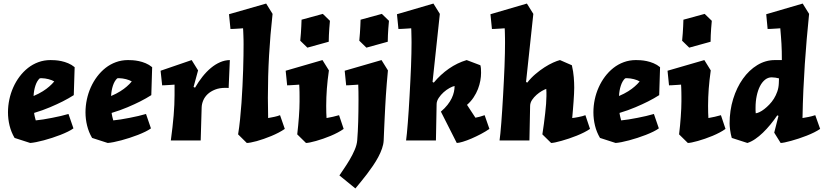

<svg xmlns="http://www.w3.org/2000/svg" viewBox="-20 -790 4634 1080"><path d="M395 -254.9Q366.7 -236.8 332 -219.2Q302.2 -204.1 261.5 -186.8Q220.7 -169.4 171.9 -154.8Q172.4 -150.9 173.3 -145Q174.3 -139.2 175.8 -133.3Q177.2 -127.4 178.7 -121.8Q180.2 -116.2 181.2 -112.8Q199.2 -114.3 223.1 -118.2Q247.1 -122.1 272.2 -127Q297.4 -131.8 321.8 -137.5Q346.2 -143.1 365.2 -148.9L393.1 -67.9Q380.4 -58.6 361.3 -49.3Q342.3 -40 319.8 -31.2Q297.4 -22.5 273.2 -14.6Q249 -6.8 226.3 -0.7Q203.6 5.4 183.8 9.3Q164.1 13.2 149.9 14.2L62 -14.2Q43 -46.4 33.9 -83.3Q24.9 -120.1 24.9 -158.2Q24.9 -194.3 32.5 -230.2Q40 -266.1 54.7 -298.8Q69.3 -331.5 90.3 -359.4Q111.3 -387.2 137.7 -408Q164.1 -428.7 196 -440.4Q228 -452.1 264.2 -452.1Q273.9 -452.1 290 -451.2Q306.2 -450.2 325 -446.3Q343.8 -442.4 363.3 -434.3Q382.8 -426.3 399.9 -412.1ZM285.2 -332Q279.3 -335.4 271 -338.9Q262.7 -342.3 252.9 -344.7Q243.2 -347.2 233.4 -348.6Q223.6 -350.1 214.8 -350.1Q211.9 -350.1 209 -350.1Q206.1 -350.1 203.1 -349.1Q188 -335 179.2 -308.3Q170.4 -281.7 168.9 -250Q198.7 -262.7 220.7 -276.6Q242.7 -290.5 256.8 -303.2Q273.4 -317.4 285.2 -332Z M831.1 -254.9Q802.7 -236.8 768.1 -219.2Q738.3 -204.1 697.5 -186.8Q656.7 -169.4 607.9 -154.8Q608.4 -150.9 609.4 -145Q610.4 -139.2 611.8 -133.3Q613.3 -127.4 614.7 -121.8Q616.2 -116.2 617.2 -112.8Q635.3 -114.3 659.2 -118.2Q683.1 -122.1 708.3 -127Q733.4 -131.8 757.8 -137.5Q782.2 -143.1 801.3 -148.9L829.1 -67.9Q816.4 -58.6 797.4 -49.3Q778.3 -40 755.9 -31.2Q733.4 -22.5 709.2 -14.6Q685.1 -6.8 662.4 -0.7Q639.6 5.4 619.9 9.3Q600.1 13.2 585.9 14.2L498 -14.2Q479 -46.4 470 -83.3Q460.9 -120.1 460.9 -158.2Q460.9 -194.3 468.5 -230.2Q476.1 -266.1 490.7 -298.8Q505.4 -331.5 526.4 -359.4Q547.4 -387.2 573.7 -408Q600.1 -428.7 632.1 -440.4Q664.1 -452.1 700.2 -452.1Q710 -452.1 726.1 -451.2Q742.2 -450.2 761 -446.3Q779.8 -442.4 799.3 -434.3Q818.8 -426.3 835.9 -412.1ZM721.2 -332Q715.3 -335.4 707 -338.9Q698.7 -342.3 689 -344.7Q679.2 -347.2 669.4 -348.6Q659.7 -350.1 650.9 -350.1Q647.9 -350.1 645 -350.1Q642.1 -350.1 639.2 -349.1Q624 -335 615.2 -308.3Q606.4 -281.7 605 -250Q634.8 -262.7 656.7 -276.6Q678.7 -290.5 692.9 -303.2Q709.5 -317.4 721.2 -332Z M1266.1 -294.9Q1261.7 -295.4 1257.1 -295.7Q1252.4 -295.9 1248 -295.9Q1214.4 -295.9 1189.5 -285.9Q1164.6 -275.9 1147.9 -260.3Q1131.3 -244.6 1123 -224.6Q1114.7 -204.6 1114.3 -185.1L1108.9 0H940.9Q951.7 -79.6 956.8 -141.1Q961.9 -202.6 961.9 -254.9V-314Q951.7 -313 941.2 -312.5Q930.7 -312 921.1 -311.3Q911.6 -310.5 903.8 -310.3Q896 -310.1 892.1 -310.1L883.3 -392.1L1058.1 -452.1L1094.2 -394L1068.8 -300.8L1077.1 -296.9Q1096.7 -330.6 1119.1 -358.9Q1141.6 -387.2 1166.3 -407.7Q1190.9 -428.2 1217.8 -439.9Q1244.6 -451.7 1272.9 -452.1Z M1582 -64.9Q1566.4 -54.2 1546.9 -43.9Q1527.3 -33.7 1506.1 -24.9Q1484.9 -16.1 1463.9 -8.8Q1442.9 -1.5 1424.3 3.7Q1405.8 8.8 1390.9 11.5Q1376 14.2 1368.2 14.2L1319.3 -34.2Q1325.7 -72.8 1330.3 -118.2Q1335 -163.6 1338.4 -211.4Q1341.8 -259.3 1344 -306.9Q1346.2 -354.5 1347.7 -397.9Q1349.1 -441.4 1349.6 -478Q1350.1 -514.6 1350.1 -540Q1350.1 -549.8 1349.9 -563.5Q1349.6 -577.1 1349.1 -590.8Q1348.6 -604.5 1348.1 -615.5Q1347.7 -626.5 1347.2 -630.9Q1337.4 -629.9 1326.9 -629.4Q1316.4 -628.9 1306.6 -628.2Q1296.9 -627.4 1288.8 -627.2Q1280.8 -627 1276.4 -627L1268.1 -710L1477.1 -770L1513.2 -711.9Q1500 -594.2 1493.4 -477.1Q1486.8 -359.9 1486.8 -239.7Q1486.8 -183.1 1488.3 -126Q1505.4 -128.9 1523.4 -132.8Q1541.5 -136.7 1555.2 -142.1Z M1913.1 -64.9Q1898.9 -54.7 1880.1 -44.7Q1861.3 -34.7 1840.3 -25.9Q1819.3 -17.1 1797.9 -9.8Q1776.4 -2.4 1757.6 2.9Q1738.8 8.3 1723.9 11.2Q1709 14.2 1701.2 14.2L1651.9 -34.2Q1654.8 -58.6 1657.2 -83.7Q1659.7 -108.9 1661.4 -133.1Q1663.1 -157.2 1664.1 -179.2Q1665 -201.2 1665 -219.2Q1665 -232.4 1665 -245.8Q1665 -259.3 1664.8 -272Q1664.6 -284.7 1664.1 -295.7Q1663.6 -306.6 1663.1 -314Q1652.8 -313 1642.8 -312.5Q1632.8 -312 1623.5 -311.3Q1614.3 -310.5 1606.9 -310.3Q1599.6 -310.1 1595.2 -310.1L1586.9 -392.1L1793.9 -452.1L1830.1 -394Q1826.2 -365.2 1823.2 -340.1Q1820.3 -314.9 1818.6 -291Q1816.9 -267.1 1815.9 -243.7Q1814.9 -220.2 1814.9 -194.8Q1814.9 -172.4 1815.4 -156.2Q1815.9 -140.1 1816.9 -126Q1833.5 -128.9 1853.3 -133.3Q1873 -137.7 1887.2 -142.1ZM1709 -522 1668.9 -561Q1671.4 -583 1672.6 -604Q1673.8 -625 1674.8 -642.1Q1675.8 -661.6 1676.3 -679.2L1795.9 -711.9L1835.9 -672.9Q1833.5 -650.9 1832.3 -629.9Q1831.1 -608.9 1830.1 -592.3Q1829.1 -572.8 1829.1 -555.2Z M2162.1 -394Q2158.2 -354 2155.5 -319.3Q2152.8 -284.7 2150.6 -253.2Q2148.4 -221.7 2147 -192.1Q2145.5 -162.6 2144 -132.1Q2142.6 -101.6 2141.1 -69.3Q2139.6 -37.1 2138.2 0Q2137.2 21.5 2128.9 45.4Q2120.6 69.3 2107.7 93.5Q2094.7 117.7 2078.1 142.1Q2061.5 166.5 2044.2 189.2Q2026.9 211.9 2010 232.4Q1993.2 252.9 1979 270L1889.2 196.8Q1898.4 182.6 1914.6 159.2Q1930.7 135.7 1946.8 108.6Q1962.9 81.5 1975.1 53Q1987.3 24.4 1989.3 0Q1991.2 -25.4 1992.7 -51.8Q1994.1 -78.1 1994.9 -106Q1995.6 -133.8 1996.1 -164.1Q1996.6 -194.3 1996.6 -228.5Q1996.6 -252 1996.3 -274.7Q1996.1 -297.4 1995.1 -314Q1984.9 -313 1974.9 -312.5Q1964.8 -312 1955.6 -311.3Q1946.3 -310.5 1939 -310.3Q1931.6 -310.1 1927.2 -310.1L1918.9 -392.1L2126 -452.1ZM2041 -522 2001 -561Q2003.4 -583 2004.6 -604Q2005.9 -625 2006.8 -642.1Q2007.8 -661.6 2008.3 -679.2L2127.9 -711.9L2168 -672.9Q2165.5 -650.9 2164.3 -629.9Q2163.1 -608.9 2162.1 -592.3Q2161.1 -572.8 2161.1 -555.2Z M2264.2 0Q2266.1 -14.6 2268.8 -40.3Q2271.5 -65.9 2273.9 -99.1Q2276.4 -132.3 2279.1 -171.6Q2281.7 -210.9 2283.9 -252.2Q2286.1 -293.5 2288.3 -335.4Q2290.5 -377.4 2292 -416.5Q2293.5 -455.6 2294.2 -489.7Q2294.9 -523.9 2294.9 -549.8Q2294.9 -558.1 2294.7 -570.3Q2294.4 -582.5 2294.2 -594.7Q2293.9 -606.9 2293.7 -616.9Q2293.5 -627 2293 -630.9Q2282.7 -629.9 2272 -629.4Q2261.2 -628.9 2251.5 -628.2Q2241.7 -627.4 2233.6 -627.2Q2225.6 -627 2221.2 -627L2212.9 -710L2418 -770L2454.1 -711.9L2413.1 -329.1L2419.9 -325.2Q2458 -371.1 2505.1 -403.8Q2552.2 -436.5 2605 -452.1L2682.1 -422.9Q2684.6 -414.6 2685.3 -403.6Q2686 -392.6 2686 -379.9Q2686 -359.9 2681.9 -336.4Q2677.7 -313 2668.5 -289.1Q2659.2 -265.1 2644 -242.2Q2628.9 -219.2 2606.9 -200.2L2654.3 -127.9Q2664.1 -129.4 2679 -133.5Q2693.8 -137.7 2706.1 -142.1L2732.9 -64.9Q2711.9 -50.3 2685.1 -36.1Q2658.2 -22 2632.1 -10.7Q2606 0.5 2583.5 7.3Q2561 14.2 2549.3 14.2L2460 -162.1Q2482.4 -181.2 2497.3 -200.2Q2512.2 -219.2 2521 -237.8Q2529.8 -256.3 2533.4 -273.4Q2537.1 -290.5 2537.1 -306.2Q2525.4 -304.2 2508.3 -294.7Q2491.2 -285.2 2475.3 -271Q2459.5 -256.8 2448 -239.5Q2436.5 -222.2 2436 -205.1L2432.1 0Z M2790 0Q2792 -14.6 2794.7 -40.3Q2797.4 -65.9 2799.8 -99.1Q2802.2 -132.3 2804.9 -171.6Q2807.6 -210.9 2809.8 -252.2Q2812 -293.5 2814.2 -335.4Q2816.4 -377.4 2817.9 -416.5Q2819.3 -455.6 2820.1 -489.7Q2820.8 -523.9 2820.8 -549.8Q2820.8 -562 2820.6 -574.7Q2820.3 -587.4 2820.1 -598.6Q2819.8 -609.9 2819.6 -618.4Q2819.3 -627 2818.8 -630.9Q2808.6 -629.9 2797.9 -629.4Q2787.1 -628.9 2777.3 -628.2Q2767.6 -627.4 2759.5 -627.2Q2751.5 -627 2747.1 -627L2738.8 -710L2943.8 -770L2980 -711.9L2939 -329.1L2945.8 -325.2Q2966.8 -352.1 2992.4 -373.8Q3018.1 -395.5 3043.2 -411.6Q3068.4 -427.7 3091.3 -438Q3114.3 -448.2 3129.9 -452.1L3196.8 -422.9Q3205.1 -386.7 3207.5 -355.5Q3210 -324.2 3210 -296.9Q3210 -282.7 3209 -262.2Q3208 -241.7 3206.3 -218.5Q3204.6 -195.3 3202.6 -171.1Q3200.7 -147 3198.7 -126Q3203.1 -126.5 3212.9 -127.9Q3222.7 -129.4 3233.6 -131.6Q3244.6 -133.8 3255.4 -136.5Q3266.1 -139.2 3272.9 -142.1L3298.8 -64.9Q3284.7 -55.2 3265.4 -45.4Q3246.1 -35.6 3224.4 -26.9Q3202.6 -18.1 3180.4 -10.7Q3158.2 -3.4 3138.4 2.2Q3118.7 7.8 3103.3 11Q3087.9 14.2 3080.1 14.2L3030.8 -34.2Q3035.2 -62 3039.3 -92.5Q3043.5 -123 3046.6 -152.1Q3049.8 -181.2 3051.8 -206.3Q3053.7 -231.4 3053.7 -249Q3053.7 -262.7 3053.7 -271Q3053.7 -279.3 3052.7 -290Q3042.5 -286.6 3027.3 -277.8Q3012.2 -269 2997.8 -256.3Q2983.4 -243.7 2972.9 -228Q2962.4 -212.4 2961.9 -194.8L2958 0Z M3688 -254.9Q3659.7 -236.8 3625 -219.2Q3595.2 -204.1 3554.4 -186.8Q3513.7 -169.4 3464.8 -154.8Q3465.3 -150.9 3466.3 -145Q3467.3 -139.2 3468.8 -133.3Q3470.2 -127.4 3471.7 -121.8Q3473.1 -116.2 3474.1 -112.8Q3492.2 -114.3 3516.1 -118.2Q3540 -122.1 3565.2 -127Q3590.3 -131.8 3614.7 -137.5Q3639.2 -143.1 3658.2 -148.9L3686 -67.9Q3673.3 -58.6 3654.3 -49.3Q3635.3 -40 3612.8 -31.2Q3590.3 -22.5 3566.2 -14.6Q3542 -6.8 3519.3 -0.7Q3496.6 5.4 3476.8 9.3Q3457 13.2 3442.9 14.2L3355 -14.2Q3335.9 -46.4 3326.9 -83.3Q3317.9 -120.1 3317.9 -158.2Q3317.9 -194.3 3325.4 -230.2Q3333 -266.1 3347.7 -298.8Q3362.3 -331.5 3383.3 -359.4Q3404.3 -387.2 3430.7 -408Q3457 -428.7 3489 -440.4Q3521 -452.1 3557.1 -452.1Q3566.9 -452.1 3583 -451.2Q3599.1 -450.2 3617.9 -446.3Q3636.7 -442.4 3656.2 -434.3Q3675.8 -426.3 3692.9 -412.1ZM3578.1 -332Q3572.3 -335.4 3564 -338.9Q3555.7 -342.3 3545.9 -344.7Q3536.1 -347.2 3526.4 -348.6Q3516.6 -350.1 3507.8 -350.1Q3504.9 -350.1 3502 -350.1Q3499 -350.1 3496.1 -349.1Q3481 -335 3472.2 -308.3Q3463.4 -281.7 3461.9 -250Q3491.7 -262.7 3513.7 -276.6Q3535.6 -290.5 3549.8 -303.2Q3566.4 -317.4 3578.1 -332Z M4061 -64.9Q4046.9 -54.7 4028.1 -44.7Q4009.3 -34.7 3988.3 -25.9Q3967.3 -17.1 3945.8 -9.8Q3924.3 -2.4 3905.5 2.9Q3886.7 8.3 3871.8 11.2Q3856.9 14.2 3849.1 14.2L3799.8 -34.2Q3802.7 -58.6 3805.2 -83.7Q3807.6 -108.9 3809.3 -133.1Q3811 -157.2 3812 -179.2Q3813 -201.2 3813 -219.2Q3813 -232.4 3813 -245.8Q3813 -259.3 3812.7 -272Q3812.5 -284.7 3812 -295.7Q3811.5 -306.6 3811 -314Q3800.8 -313 3790.8 -312.5Q3780.8 -312 3771.5 -311.3Q3762.2 -310.5 3754.9 -310.3Q3747.6 -310.1 3743.2 -310.1L3734.9 -392.1L3941.9 -452.1L3978 -394Q3974.1 -365.2 3971.2 -340.1Q3968.3 -314.9 3966.6 -291Q3964.8 -267.1 3963.9 -243.7Q3962.9 -220.2 3962.9 -194.8Q3962.9 -172.4 3963.4 -156.2Q3963.9 -140.1 3964.8 -126Q3981.4 -128.9 4001.2 -133.3Q4021 -137.7 4035.2 -142.1ZM3856.9 -522 3816.9 -561Q3819.3 -583 3820.6 -604Q3821.8 -625 3822.8 -642.1Q3823.7 -661.6 3824.2 -679.2L3943.8 -711.9L3983.9 -672.9Q3981.4 -650.9 3980.2 -629.9Q3979 -608.9 3978 -592.3Q3977.1 -572.8 3977.1 -555.2Z M4531.2 -711.9Q4523.9 -638.7 4517.8 -569.6Q4511.7 -500.5 4507.1 -429.9Q4502.4 -359.4 4499 -284.9Q4495.6 -210.4 4494.1 -126Q4510.7 -128.9 4527.8 -132.1Q4544.9 -135.3 4565.9 -142.1L4593.3 -64.9Q4579.1 -55.2 4559.6 -45.4Q4540 -35.6 4517.8 -26.9Q4495.6 -18.1 4472.9 -10.7Q4450.2 -3.4 4430.2 2.2Q4410.2 7.8 4394.5 11Q4378.9 14.2 4371.1 14.2L4335 -43.9L4358.9 -138.2L4352.1 -141.1Q4334 -114.3 4313.5 -89.4Q4293 -64.5 4271.5 -43.7Q4250 -22.9 4227.8 -7.8Q4205.6 7.3 4184.1 14.2L4096.2 -14.2Q4093.3 -23.9 4090.8 -35.9Q4088.4 -47.9 4086.9 -59.1Q4085.4 -70.3 4084.7 -80.1Q4084 -89.8 4084 -95.2Q4084 -168.5 4104 -233.2Q4124 -297.9 4158.7 -346.7Q4193.4 -395.5 4239.7 -423.8Q4286.1 -452.1 4338.9 -452.1H4377.9Q4377.9 -478.5 4377.4 -501Q4377 -523.4 4375.7 -544.4Q4374.5 -565.4 4372.8 -586.4Q4371.1 -607.4 4369.1 -630.9Q4358.9 -629.9 4348.1 -629.4Q4337.4 -628.9 4327.9 -628.2Q4318.4 -627.4 4310.3 -627.2Q4302.2 -627 4297.9 -627L4290 -710L4495.1 -770ZM4361.8 -349.1Q4353 -351.6 4341.8 -353.3Q4330.6 -355 4320.8 -355Q4300.3 -355 4283.4 -341.6Q4266.6 -328.1 4254.9 -305.2Q4243.2 -282.2 4236.6 -251.2Q4230 -220.2 4230 -185.1Q4230 -177.2 4230 -169.2Q4230 -161.1 4231 -152.8Q4239.3 -153.3 4252.2 -159.4Q4265.1 -165.5 4279.1 -176.3Q4293 -187 4307.4 -201.9Q4321.8 -216.8 4333.3 -235.1Q4344.7 -253.4 4352.3 -275.1Q4359.9 -296.9 4360.8 -320.8Z"/></svg>

Font: Simonetta
Style: Black Italic
Weight: 900
Italic angle: -2°
Designer: Gayaneh Bagdasaryan
Foundry: Brownfox
Version: Version 1.002